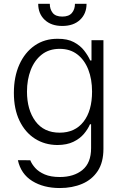

<svg xmlns="http://www.w3.org/2000/svg" viewBox="-20 -747 641 989"><path d="M288 221.6Q204.5 221.6 146.1 185.4Q87.7 149.1 72.1 78.1L136 78.5Q143.5 98 161.4 118.1Q179.3 138.1 210.4 151.5Q241.5 164.8 288 164.8Q360.4 164.8 404.8 128.4Q449.2 92 449.2 16V-106.9H443.5Q432.9 -82 412.3 -57.5Q391.7 -33 358.3 -16.7Q324.9 -0.4 275.9 0Q210.6 -0.4 160 -32.7Q109.4 -65 80.4 -125.2Q51.5 -185.4 51.5 -268.5Q51.5 -351.6 79.7 -414.4Q108 -477.3 158.7 -512.4Q209.5 -547.6 277 -547.2Q327.4 -547.6 360.4 -530Q393.5 -512.4 413.5 -486.5Q433.6 -460.6 444.6 -435.7H451.3V-539.8H512.8V19.9Q512.8 89.1 483.5 133.7Q454.2 178.3 403.4 199.9Q352.6 221.6 288 221.6ZM287.3 -63.6Q366.1 -63.6 410.2 -120Q454.2 -176.5 454.2 -275.2Q454.2 -339.1 434.7 -388.8Q415.1 -438.6 378 -467Q340.9 -495.4 287.3 -495.4Q232.6 -495.4 195.1 -465.9Q157.7 -436.4 138.3 -386.5Q119 -336.6 119 -275.2Q119 -181.5 162.5 -122.5Q206 -63.6 287.3 -63.6ZM366.1 -727.3H425.8Q425.8 -676.5 392.2 -644.9Q358.7 -613.3 300.8 -613.3Q243.6 -613.3 210.2 -644.9Q176.8 -676.5 176.8 -727.3H236.5Q236.5 -699.2 251.6 -680.4Q266.7 -661.6 300.8 -661.6Q334.9 -661.6 350.5 -680.4Q366.1 -699.2 366.1 -727.3Z"/></svg>

Font: Inter Zeller Light
Style: Regular
Weight: 300
Designer: Rasmus Andersson; Joe Bland
Foundry: zeller
Version: Version 3.015;git-dec3a8cb1